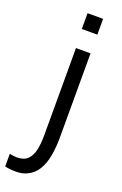

<svg xmlns="http://www.w3.org/2000/svg" viewBox="-225 -757 651 1022"><g transform="rotate(20 100.0 -246.5)"><path d="M10.5 214.5Q-23.5 214.5 -51 208V136.5Q-39.5 138.5 -29.8 140Q-20 141.5 -9 141.5Q30 141.5 51 120.8Q72 100 79.8 64.2Q87.5 28.5 87.5 -15.5V-513H170V-36.5Q170 19 161.2 67.5Q152.5 116 130.8 151.2Q109 186.5 70 203.5Q45 214.5 10.5 214.5ZM82 -619V-708.5H170V-619Z"/></g></svg>

Font: Mooli
Style: Regular
Weight: 400
Designer: Vernon Adams
Foundry: Vernon Adams
Version: Version 1.000; ttfautohint (v1.8.4.7-5d5b);gftools[0.9.33]